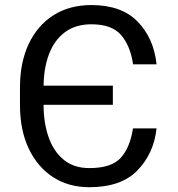

<svg xmlns="http://www.w3.org/2000/svg" viewBox="-20 -741 714 770"><path d="M432.6 -397.5V-320.8H141.1V-397.5ZM513.2 -226.1H607.9Q596.7 -125 531.2 -57.6Q465.8 9.8 338.4 9.8Q254.4 9.8 191.9 -31.2Q129.4 -72.3 94.7 -146.2Q60.1 -220.2 60.1 -319.8V-390.1Q60.1 -490.2 95 -564.5Q129.9 -638.7 194.1 -679.7Q258.3 -720.7 346.7 -720.7Q467.3 -720.7 532 -654.3Q596.7 -587.9 607.9 -482.9H513.7Q502.9 -557.1 465.8 -600.3Q428.7 -643.6 346.7 -643.6Q283.2 -643.6 240.7 -612.1Q198.2 -580.6 176.5 -523.7Q154.8 -466.8 154.8 -391.1V-319.8Q154.8 -250 174.3 -192.6Q193.8 -135.3 234.6 -101.1Q275.4 -66.9 338.4 -66.9Q427.7 -66.9 464.8 -108.6Q502 -150.4 513.2 -226.1Z"/></svg>

Font: RobotoDEMO
Style: Regular
Weight: 400
Designer: Christian Robertson
Foundry: Google
Version: Version 2.136